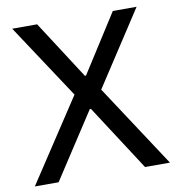

<svg xmlns="http://www.w3.org/2000/svg" viewBox="-78 -757 763 827"><g transform="rotate(-10 303.5 -343.0)"><path d="M8 0 245 -360 30 -686H139L303 -432H308L470 -686H574L362 -361L599 0H490L304 -287H299L112 0Z"/></g></svg>

Font: Archivo SemiCondensed
Style: Regular
Weight: 400
Width: 4
Designer: Hector Gatti
Foundry: Omnibus-Type
Version: Version 2.001